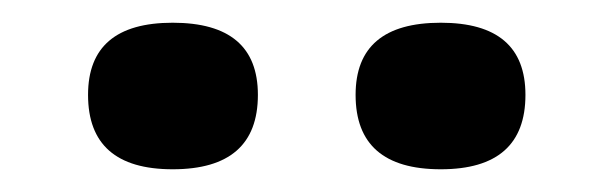

<svg xmlns="http://www.w3.org/2000/svg" viewBox="-20 -735 540 169"><path d="M132 -586Q57.5 -586 57.5 -651.5Q57.5 -715 132 -715Q207 -715 207 -651.5Q207 -586 132 -586ZM368 -586Q293 -586 293 -651.5Q293 -715 368 -715Q442.5 -715 442.5 -651.5Q442.5 -586 368 -586Z"/></svg>

Font: Newsreader Caption SemiBold
Style: Regular
Weight: 600
Designer: Hugues Gentile
Foundry: Production Type
Version: Version 1.001